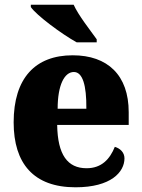

<svg xmlns="http://www.w3.org/2000/svg" viewBox="-20 -786 602 816"><path d="M306 -606H391V-619C364 -657 313 -721 293 -766H111V-756C135 -721 241 -642 306 -606ZM301 10C452 10 509 -55 509 -113C509 -138 491 -155 468 -162C447 -110 412 -71 348 -71C267 -71 225 -128 223 -255H527V-309C527 -467 437 -551 289 -551C130 -551 38 -454 38 -266C38 -91 123 10 301 10ZM347 -324H225C225 -425 254 -480 294 -480C331 -480 348 -424 347 -324Z"/></svg>

Font: Noto Serif Bengali SemiCondensed Black
Style: Regular
Weight: 900
Width: 4
Designer: Juan Bruce, Universal Thirst, Indian Type Foundry and the Monotype Design Team.
Foundry: Monotype Imaging Inc.
Version: Version 2.003